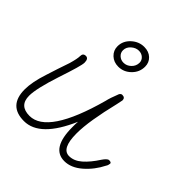

<svg xmlns="http://www.w3.org/2000/svg" viewBox="-170 -730 858 858"><g transform="rotate(45 259.0 -301.5)"><path d="M111 6Q13 6 13 -97Q13 -143 35 -210Q44 -238 53 -266Q62 -294 72 -322Q83 -360 83 -377Q83 -396 101 -396Q118 -396 118 -370Q118 -350 82 -243Q47 -136 47 -91Q47 -28 112 -28Q226 -28 305 -316Q310 -339 326 -379Q331 -388 339 -388Q357 -388 357 -371Q357 -368 351 -342Q334 -272 325 -217Q316 -162 316 -121Q316 -26 364 -26Q395 -26 423 -50.5Q451 -75 478 -117Q484 -126 491 -133Q498 -140 504 -140Q518 -140 518 -132Q518 -129 516 -122.5Q514 -116 512 -114Q487 -64 447 -29.5Q407 5 365 5Q283 5 283 -128Q283 -136 283 -145Q283 -154 284 -163Q211 6 111 6ZM237 -464Q208 -464 189 -482Q170 -500 170 -526Q170 -560 196.5 -584.5Q223 -609 257 -609Q286 -609 304 -592Q322 -575 322 -549Q322 -514 296.5 -489Q271 -464 237 -464ZM241 -493Q261 -493 276.5 -508Q292 -523 292 -544Q292 -559 280.5 -569.5Q269 -580 252 -580Q233 -580 216.5 -565.5Q200 -551 200 -531Q200 -515 212 -504Q224 -493 241 -493Z"/></g></svg>

Font: Send Flowers
Style: Regular
Weight: 400
Designer: Robert E. Leuschke
Foundry: Robert E. Leuschke
Version: Version 1.010; ttfautohint (v1.8.4.7-5d5b)